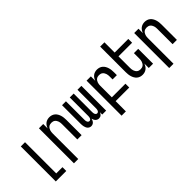

<svg xmlns="http://www.w3.org/2000/svg" viewBox="75 -1685 2850 2850"><g transform="rotate(-45 1500.0 -260.0)"><path d="M181 215V-520H270V135H401V215Z M562 215V-520H652V-427Q659 -448 671.5 -467.5Q684 -487 702 -501Q720 -515 742 -521.5Q764 -528 787 -528Q811 -528 834.5 -520.5Q858 -513 876.5 -497Q895 -481 907 -460Q919 -439 926 -415.5Q933 -392 935.5 -368Q938 -344 938 -320V0H848V-320Q848 -335 846.5 -350.5Q845 -366 840 -380.5Q835 -395 827 -408Q819 -421 807 -430.5Q795 -440 780 -444Q765 -448 750 -448Q735 -448 720 -444Q705 -440 693 -430.5Q681 -421 673 -408Q665 -395 660 -380.5Q655 -366 653.5 -350.5Q652 -335 652 -320V215Z M1135 8Q1120 8 1105.5 2Q1091 -4 1080.5 -15Q1070 -26 1063.5 -40Q1057 -54 1053.5 -69Q1050 -84 1048.5 -99.5Q1047 -115 1047 -130V-520H1129V-130Q1129 -119 1130.5 -108.5Q1132 -98 1136.5 -88Q1141 -78 1149.5 -71.5Q1158 -65 1169 -65Q1180 -65 1188.5 -71.5Q1197 -78 1201.5 -88Q1206 -98 1207.5 -108.5Q1209 -119 1209 -130V-520H1291V-130Q1291 -119 1292.5 -108.5Q1294 -98 1298.5 -88Q1303 -78 1311.5 -71.5Q1320 -65 1331 -65Q1342 -65 1350.5 -71.5Q1359 -78 1363.5 -88Q1368 -98 1369.5 -108.5Q1371 -119 1371 -130V-520H1453V0H1371V-48Q1367 -37 1360 -26.5Q1353 -16 1343.5 -8Q1334 0 1322 4Q1310 8 1297 8Q1282 8 1267.5 2Q1253 -4 1242.5 -15Q1232 -26 1225.5 -40Q1219 -54 1215 -69Q1212 -54 1205.5 -40Q1199 -26 1189 -15Q1179 -4 1164.5 2Q1150 8 1135 8Z M1562 215V-520H1652V-427Q1659 -448 1671.5 -467.5Q1684 -487 1702 -501Q1720 -515 1742 -521.5Q1764 -528 1787 -528Q1811 -528 1834.5 -520.5Q1858 -513 1876.5 -497Q1895 -481 1907 -460Q1919 -439 1926 -415.5Q1933 -392 1935.5 -368Q1938 -344 1938 -320V-260H1848V-320Q1848 -335 1846.5 -350.5Q1845 -366 1840 -380.5Q1835 -395 1827 -408Q1819 -421 1807 -430.5Q1795 -440 1780 -444Q1765 -448 1750 -448Q1735 -448 1720 -444Q1705 -440 1693 -430.5Q1681 -421 1673 -408Q1665 -395 1660 -380.5Q1655 -366 1653.5 -350.5Q1652 -335 1652 -320V-80H1938V0H1652V215Z M2213 8Q2189 8 2165.5 0.5Q2142 -7 2123.5 -23Q2105 -39 2093 -60Q2081 -81 2074 -104.5Q2067 -128 2064.5 -152Q2062 -176 2062 -200V-735H2152V-520H2438V-440H2152V-200Q2152 -185 2153.5 -169.5Q2155 -154 2160 -139.5Q2165 -125 2173 -112Q2181 -99 2193 -89.5Q2205 -80 2220 -76Q2235 -72 2250 -72Q2265 -72 2280 -76Q2295 -80 2307 -89.5Q2319 -99 2327 -112Q2335 -125 2340 -139.5Q2345 -154 2346.5 -169.5Q2348 -185 2348 -200V-312H2438V0H2348V-93Q2341 -72 2328.5 -52.5Q2316 -33 2298 -19Q2280 -5 2258 1.5Q2236 8 2213 8Z M2562 215V-520H2652V-427Q2659 -448 2671.5 -467.5Q2684 -487 2702 -501Q2720 -515 2742 -521.5Q2764 -528 2787 -528Q2811 -528 2834.5 -520.5Q2858 -513 2876.5 -497Q2895 -481 2907 -460Q2919 -439 2926 -415.5Q2933 -392 2935.5 -368Q2938 -344 2938 -320V0H2848V-320Q2848 -335 2846.5 -350.5Q2845 -366 2840 -380.5Q2835 -395 2827 -408Q2819 -421 2807 -430.5Q2795 -440 2780 -444Q2765 -448 2750 -448Q2735 -448 2720 -444Q2705 -440 2693 -430.5Q2681 -421 2673 -408Q2665 -395 2660 -380.5Q2655 -366 2653.5 -350.5Q2652 -335 2652 -320V215Z"/></g></svg>

Font: Iosevka Fixed Medium
Style: Regular
Weight: 500
Monospace: yes
Designer: Belleve Invis
Foundry: Belleve Invis
Version: Version 32.3.0